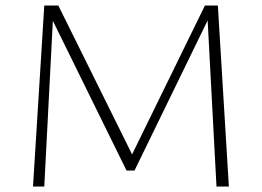

<svg xmlns="http://www.w3.org/2000/svg" viewBox="-20 -678 951 698"><path d="M767 0 733 -639 753 -641 469 -58H440L160 -627L161 -658H192L468 -101L452 -100L725 -658H772L812 0ZM100 0 141 -658H175L141 0Z"/></svg>

Font: Ysabeau ExtraLight
Style: Regular
Weight: 250
Designer: Christian Thalmann (Catharsis Fonts)
Version: Version 2.002